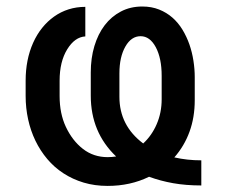

<svg xmlns="http://www.w3.org/2000/svg" viewBox="-20 -573 710 602"><path d="M83.8 -438.6Q95.5 -464.8 112.2 -485.6Q128.9 -506.4 149.7 -521.1Q170.5 -535.9 195.1 -543.7Q219.8 -551.5 247.5 -551.5V-458.8Q214.5 -457 190.7 -418.3Q166.9 -379.6 166.9 -320V-272Q166.9 -217 186.4 -175.4Q207 -131.7 240.2 -106Q273.4 -80.3 317.5 -80.3Q331 -80.3 344.1 -82.4Q264.6 -158 264.6 -273.1V-345.9Q264.6 -390.6 275.9 -428.4Q287.3 -466.3 308.2 -493.8Q329.2 -521.3 359 -536.9Q388.8 -552.6 426.1 -552.6Q455.3 -552.6 478.9 -543.1Q502.5 -533.7 520.8 -517.6Q539.1 -501.4 552.2 -479.8Q565.3 -458.1 573.9 -433.6Q582.4 -409.1 586.5 -382.6Q590.6 -356.2 590.6 -331V-258.9Q590.6 -204.9 574.2 -160Q557.9 -115.1 526.6 -79.5Q546.9 -74.9 567.8 -72.6Q588.8 -70.3 611.2 -70.3V8.5Q562.9 8.5 522.9 1.4Q483 -5.7 447.4 -18.8Q388.8 9.9 317.5 9.9Q277 9.9 242.2 -0.5Q207.4 -11 178.8 -29.7Q150.2 -48.3 128.2 -74.4Q106.2 -100.5 91.1 -131.7Q76 -163 68.2 -198.7Q60.4 -234.4 60.4 -272V-320Q60.4 -386 83.8 -438.6ZM354.4 -343V-269.5Q354.4 -179.3 429 -123.2Q456 -148.1 471.4 -183.9Q486.9 -219.8 486.9 -261.7V-335.2Q486.9 -390.6 468.4 -425.1Q449.9 -459.5 420.8 -459.5Q391.7 -459.5 373.2 -427.2Q354.4 -394.5 354.4 -343Z"/></svg>

Font: Inter P Medium
Style: Regular
Weight: 500
Designer: Rasmus Andersson
Foundry: rsms
Version: Version 3.018;git-588b23468